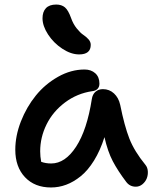

<svg xmlns="http://www.w3.org/2000/svg" viewBox="-20 -765 682 840"><path d="M326.2 -526.9Q290.5 -526.9 252.4 -552Q214.4 -577.1 190.2 -614.3Q166 -651.4 166 -685.1Q166 -713.4 180.9 -729.2Q195.8 -745.1 226.1 -745.1Q249.5 -745.1 264.2 -732.7Q278.8 -720.2 291 -686Q300.3 -659.7 315.9 -640.4Q331.5 -621.1 344.5 -612.5Q357.4 -604 367.2 -593Q377 -582 377 -568.8Q377 -526.9 326.2 -526.9ZM203.1 55.2Q131.8 55.2 89.4 10.3Q46.9 -34.7 46.9 -109.9Q46.9 -170.9 71.5 -233.9Q96.2 -296.9 136.7 -346.9Q177.2 -397 233.9 -429Q290.5 -460.9 350.1 -460.9Q378.4 -460.9 396.7 -444.6Q415 -428.2 415 -398.9Q415 -384.8 406.7 -376.2Q398.4 -367.7 383.8 -366.2Q317.4 -356.4 264.4 -316.7Q211.4 -276.9 183.6 -220.5Q155.8 -164.1 155.8 -103Q155.8 -80.1 160.2 -57.1Q179.7 -49.8 204.1 -49.8Q265.1 -49.8 313 -123.3Q360.8 -196.8 381.8 -332Q384.8 -352.1 397.7 -363.5Q410.6 -375 430.2 -375Q458.5 -375 478.8 -356.2Q499 -337.4 505.9 -306.2Q524.4 -213.9 546.1 -158.4Q567.9 -103 616.2 -43.9Q625.5 -32.7 626.7 -16.1Q627.9 0.5 622.1 15.4Q616.2 30.3 603.3 41Q590.3 51.8 574.2 51.8Q547.9 51.8 532.2 30.8Q495.6 -17.6 473.4 -59.8Q451.2 -102.1 437 -165Q418.5 -106.4 391.4 -62.7Q364.3 -19 333 6.1Q301.8 31.2 269.5 43.2Q237.3 55.2 203.1 55.2Z"/></svg>

Font: Shantell Sans Bouncy
Style: Regular
Weight: 500
Designer: Stephen Nixon, Anya Danilova, Shantell Martin
Foundry: Arrow Type
Version: Version 1.006;[9816181b4]